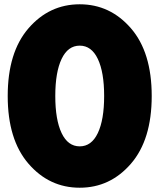

<svg xmlns="http://www.w3.org/2000/svg" viewBox="-20 -860 744 896"><path d="M591 -728Q688 -616 688 -412Q688 -208 591 -96Q494 16 352 16Q210 16 113 -96Q16 -208 16 -412Q16 -616 113 -728Q210 -840 352 -840Q494 -840 591 -728ZM267.5 -239Q297 -177 352 -177Q407 -177 436.5 -239Q466 -301 466 -412Q466 -523 436.5 -585Q407 -647 352 -647Q297 -647 267.5 -585Q238 -523 238 -412Q238 -301 267.5 -239Z"/></svg>

Font: Spartan MB
Style: Regular
Weight: 900
Designer: Matt Bailey
Foundry: Matt Bailey
Version: Version 001.001